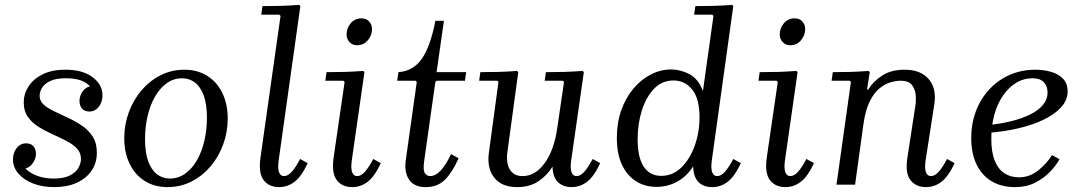

<svg xmlns="http://www.w3.org/2000/svg" viewBox="-20 -755 4400 785"><path d="M202 10Q154 10 116 -4.5Q78 -19 55.5 -45Q33 -71 33 -103Q33 -130 48 -149.5Q63 -169 87 -169Q106 -169 116.5 -157Q127 -145 127 -126Q127 -104 111.5 -84.5Q96 -65 72 -65Q53 -65 47 -77Q41 -89 41 -103H68Q68 -72 106.5 -48.5Q145 -25 200 -25Q241 -25 265.5 -37.5Q290 -50 300.5 -68.5Q311 -87 311 -105Q311 -131 294 -148.5Q277 -166 250.5 -179.5Q224 -193 194 -206.5Q164 -220 137.5 -236.5Q111 -253 94 -277Q77 -301 77 -336Q77 -371 96.5 -401.5Q116 -432 154 -451Q192 -470 247 -470Q318 -470 358.5 -439.5Q399 -409 399 -365Q399 -338 384 -318.5Q369 -299 345 -299Q326 -299 315.5 -311Q305 -323 305 -342Q305 -365 320 -384Q335 -403 360 -403Q380 -403 385.5 -391Q391 -379 391 -365H364Q364 -392 335 -413.5Q306 -435 250 -435Q207 -435 183.5 -423Q160 -411 151 -394.5Q142 -378 142 -364Q142 -342 159 -327Q176 -312 202.5 -299.5Q229 -287 259 -273Q289 -259 315.5 -241Q342 -223 359 -196.5Q376 -170 376 -131Q376 -88 354 -56.5Q332 -25 293 -7.5Q254 10 202 10Z M734 -470Q787 -470 827 -445Q867 -420 889 -375Q911 -330 911 -270Q911 -215 892.5 -164.5Q874 -114 841 -75Q808 -36 763 -13Q718 10 665 10Q612 10 572 -15Q532 -40 510 -85.5Q488 -131 488 -190Q488 -245 506.5 -295.5Q525 -346 558 -385Q591 -424 636 -447Q681 -470 734 -470ZM674 -25Q709 -25 737 -45Q765 -65 785 -99.5Q805 -134 815.5 -179Q826 -224 826 -274Q826 -329 813 -364.5Q800 -400 777 -417.5Q754 -435 725 -435Q690 -435 662 -415Q634 -395 614 -360.5Q594 -326 583.5 -281Q573 -236 573 -186Q573 -131 586 -95.5Q599 -60 622 -42.5Q645 -25 674 -25Z M1207 -105 1238 -88Q1213 -34 1184.5 -12Q1156 10 1121 10Q1080 10 1058 -18.5Q1036 -47 1045 -111L1127 -690L1122 -695H1048L1053 -730Q1092 -730 1127.5 -731Q1163 -732 1203 -735L1208 -730L1119 -97Q1115 -66 1121 -50.5Q1127 -35 1141 -35Q1158 -35 1174.5 -54.5Q1191 -74 1207 -105Z M1506 -105 1537 -88Q1512 -34 1483.5 -12Q1455 10 1420 10Q1379 10 1357 -18.5Q1335 -47 1344 -111L1389 -420L1384 -425H1310L1315 -460Q1354 -460 1389.5 -461Q1425 -462 1465 -465L1470 -460L1418 -97Q1414 -66 1420 -50.5Q1426 -35 1440 -35Q1457 -35 1473.5 -54.5Q1490 -74 1506 -105ZM1440 -570Q1421 -570 1409 -583Q1397 -596 1397 -614Q1397 -640 1414 -660Q1431 -680 1458 -680Q1478 -680 1489.5 -667Q1501 -654 1501 -636Q1501 -611 1484 -590.5Q1467 -570 1440 -570Z M1720 10Q1674 10 1653 -20Q1632 -50 1639 -100L1684 -420L1679 -425H1604L1609 -460Q1669 -464 1704.5 -514.5Q1740 -565 1760 -670H1795L1765 -460H1886L1881 -425H1765L1760 -420L1714 -95Q1709 -58 1717.5 -46.5Q1726 -35 1738 -35Q1761 -35 1782.5 -58.5Q1804 -82 1824 -125L1855 -108Q1831 -53 1800.5 -21.5Q1770 10 1720 10Z M2403 -105 2434 -88Q2409 -34 2380.5 -12Q2352 10 2317 10Q2283 10 2261.5 -10Q2240 -30 2239 -74Q2219 -40 2183 -15Q2147 10 2094 10Q2031 10 2000.5 -29Q1970 -68 1979 -132L2018 -420L2013 -425H1939L1944 -460Q1983 -460 2018.5 -461Q2054 -462 2094 -465L2099 -460L2054 -130Q2051 -107 2055.5 -85Q2060 -63 2075 -49Q2090 -35 2116 -35Q2168 -35 2206.5 -87.5Q2245 -140 2258 -229L2286 -420L2281 -425H2207L2212 -460Q2251 -460 2286.5 -461Q2322 -462 2362 -465L2367 -460L2315 -97Q2311 -66 2317 -50.5Q2323 -35 2337 -35Q2354 -35 2370.5 -54.5Q2387 -74 2403 -105Z M2502 -191Q2502 -253 2520 -304Q2538 -355 2569.5 -392.5Q2601 -430 2641 -450.5Q2681 -471 2724 -471Q2762 -471 2798.5 -452Q2835 -433 2854 -383L2897 -690L2892 -695H2818L2823 -730Q2862 -730 2897.5 -731Q2933 -732 2973 -735L2978 -730L2890 -97Q2886 -66 2892 -50.5Q2898 -35 2912 -35Q2929 -35 2945.5 -54.5Q2962 -74 2978 -105L3009 -88Q2984 -34 2955.5 -12Q2927 10 2892 10Q2857 10 2836 -10.5Q2815 -31 2814 -75Q2789 -35 2750 -13Q2711 9 2664 9Q2616 9 2579.5 -14.5Q2543 -38 2522.5 -82.5Q2502 -127 2502 -191ZM2587 -186Q2587 -111 2612 -73.5Q2637 -36 2683 -36Q2731 -36 2766 -70.5Q2801 -105 2820.5 -159.5Q2840 -214 2840 -275Q2840 -352 2810 -389Q2780 -426 2734 -426Q2686 -426 2653.5 -391.5Q2621 -357 2604 -302.5Q2587 -248 2587 -186Z M3277 -105 3308 -88Q3283 -34 3254.5 -12Q3226 10 3191 10Q3150 10 3128 -18.5Q3106 -47 3115 -111L3160 -420L3155 -425H3081L3086 -460Q3125 -460 3160.5 -461Q3196 -462 3236 -465L3241 -460L3189 -97Q3185 -66 3191 -50.5Q3197 -35 3211 -35Q3228 -35 3244.5 -54.5Q3261 -74 3277 -105ZM3211 -570Q3192 -570 3180 -583Q3168 -596 3168 -614Q3168 -640 3185 -660Q3202 -680 3229 -680Q3249 -680 3260.5 -667Q3272 -654 3272 -636Q3272 -611 3255 -590.5Q3238 -570 3211 -570Z M3852 -105 3883 -88Q3858 -34 3829.5 -12Q3801 10 3766 10Q3725 10 3702.5 -18.5Q3680 -47 3690 -111L3722 -319Q3726 -341 3724 -365.5Q3722 -390 3708.5 -407.5Q3695 -425 3662 -425Q3644 -425 3621 -418.5Q3598 -412 3575.5 -393.5Q3553 -375 3535.5 -339.5Q3518 -304 3510 -246L3476 0H3400L3459 -420L3454 -425H3380L3385 -460Q3424 -460 3457.5 -461Q3491 -462 3531 -465L3536 -460L3525 -389H3530Q3549 -421 3586 -445.5Q3623 -470 3678 -470Q3745 -470 3777.5 -431Q3810 -392 3800 -329L3764 -97Q3760 -66 3766 -50.5Q3772 -35 3786 -35Q3803 -35 3819.5 -54.5Q3836 -74 3852 -105Z M4130 10Q4075 10 4035 -13.5Q3995 -37 3973 -82Q3951 -127 3951 -190Q3951 -271 3985.5 -334.5Q4020 -398 4079.5 -434Q4139 -470 4213 -470Q4246 -470 4276.5 -461.5Q4307 -453 4326 -433.5Q4345 -414 4345 -381Q4345 -346 4319 -317Q4293 -288 4247.5 -266Q4202 -244 4144 -230.5Q4086 -217 4023 -212V-244Q4073 -249 4116.5 -260Q4160 -271 4193 -287.5Q4226 -304 4244.5 -326.5Q4263 -349 4263 -376Q4263 -403 4247.5 -419Q4232 -435 4202 -435Q4165 -435 4134 -416Q4103 -397 4080 -363Q4057 -329 4045 -284.5Q4033 -240 4033 -188Q4033 -132 4047.5 -97Q4062 -62 4087.5 -46Q4113 -30 4146 -30Q4189 -30 4224.5 -58Q4260 -86 4281 -121L4312 -104Q4297 -77 4271.5 -51Q4246 -25 4211 -7.5Q4176 10 4130 10Z"/></svg>

Font: Brygada 1918
Style: Italic
Weight: 400
Italic angle: -8°
Designer: Mateusz Machalski | Borys Kosmynka | Przemek Hoffer
Foundry: NIEPODLEGLA 2018
Version: Version 3.006